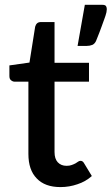

<svg xmlns="http://www.w3.org/2000/svg" viewBox="-20 -761 459 789"><path d="M228.5 7.8Q164.6 7.8 130.9 -27.8Q96.7 -62.5 96.7 -128.4V-425.3H40.5Q32.2 -425.3 24.9 -431.6Q18.6 -436.5 18.6 -448.7V-492.2L101.1 -503.9L124.5 -651.4Q127 -660.6 132.8 -665.5Q138.2 -670.4 148.9 -670.4H204.1V-502.9H345.7V-425.3H204.1V-136.2Q204.1 -108.4 217.3 -94.2Q231 -79.6 253.4 -79.6Q266.6 -79.6 274.9 -83Q283.2 -85.9 290.5 -89.8Q294.9 -92.3 301.8 -97.2Q306.2 -100.1 311 -100.1Q320.3 -100.1 325.7 -89.8L357.4 -37.6Q331.5 -14.6 298.3 -3.9Q264.6 7.8 228.5 7.8ZM328.6 -741.2H400.4Q412.6 -741.2 416 -735.4Q418.9 -729.5 418.9 -723.6Q418.9 -718.8 417.5 -710.9Q413.1 -693.8 410.6 -688Q399.4 -657.7 397 -650.4Q391.1 -633.3 374.5 -592.3Q369.1 -581.1 359.9 -576.7Q349.1 -572.3 336.4 -572.3H298.8Z"/></svg>

Font: Lato-SemiBold
Style: Regular
Weight: 500
Designer: Lukasz Dziedzic with Adam Twardoch and Botio Nikoltchev
Foundry: tyPoland Lukasz Dziedzic
Version: ""